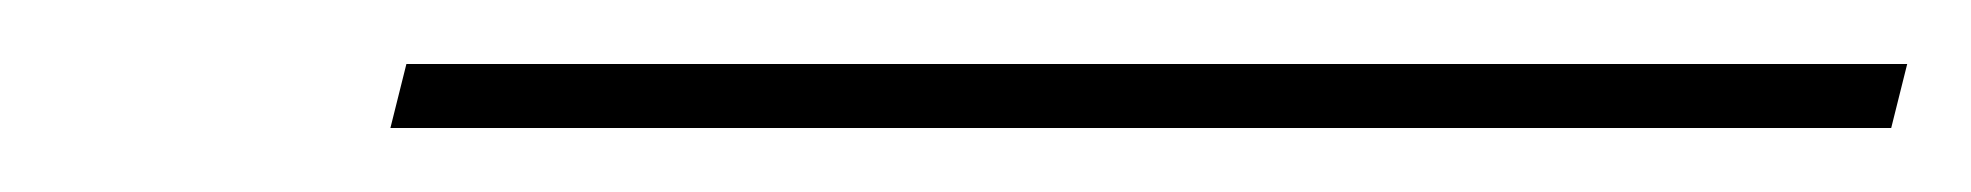

<svg xmlns="http://www.w3.org/2000/svg" viewBox="-20 -813 616 60"><path d="M102 -773 107 -793H576L571 -773Z"/></svg>

Font: Noto Serif Display Medium
Style: Italic
Weight: 500
Italic angle: -12°
Designer: Monotype Design Team
Foundry: Monotype Imaging Inc.
Version: Version 2.009